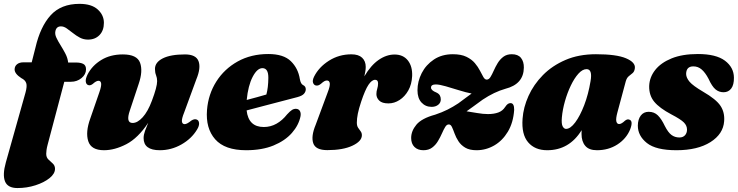

<svg xmlns="http://www.w3.org/2000/svg" viewBox="-38 -748 3737 972"><path d="M36 -396.5Q36 -412.5 48 -422.5Q60 -432.5 81 -432.5H122.5L141.5 -507Q166 -613 218.5 -670.8Q271 -728.5 364.5 -728.5Q425.5 -728.5 456.8 -700Q488 -671.5 488 -632.5Q488 -593.5 465.8 -570.5Q443.5 -547.5 407.5 -547.5Q385 -547.5 366.2 -557.5Q347.5 -567.5 331 -580.8Q314.5 -594 299.8 -604.2Q285 -614.5 270.5 -614.5Q247.5 -614.5 242.5 -590.5Q239 -575 247.5 -557Q256 -539 268.8 -518.8Q281.5 -498.5 293 -476.5Q304.5 -454.5 307 -431.5H346.5Q370.5 -431.5 384 -424.2Q397.5 -417 397.5 -397Q397.5 -371.5 374.8 -352.8Q352 -334 321 -334H287.5L203 -15Q199 0 197.5 11.5Q196 23 196 30.5Q196 49 207.2 59.5Q218.5 70 229.5 80.2Q240.5 90.5 240.5 106.5Q240.5 131.5 212.8 153.8Q185 176 141.5 190Q98 204 50.5 204Q1 204 -12.5 170.5Q-26 137 -8.5 74.5L91 -279Q100 -311.5 94.8 -327.2Q89.5 -343 70 -352.5Q36 -374.5 36 -396.5Z M957.5 -143Q968.5 -139 969.8 -124.8Q971 -110.5 959.5 -92Q931.5 -45.5 880.2 -16.5Q829 12.5 771 12.5Q689 12.5 689 -49Q689 -65.5 696.2 -85.5Q703.5 -105.5 712.5 -126.5Q660.5 -48.5 601.5 -18Q542.5 12.5 488.5 12.5Q423.5 12.5 408.8 -33.2Q394 -79 419 -148L465 -281Q476 -312.5 474 -325.8Q472 -339 460.5 -339Q449 -339 431.5 -323Q417.5 -312.5 407 -318Q398 -321.5 396.2 -335.2Q394.5 -349 405.5 -371.5Q428.5 -416 474.5 -444.2Q520.5 -472.5 584 -472.5Q655.5 -472.5 671 -430.5Q686.5 -388.5 664 -323L619.5 -189Q597.5 -125.5 633.5 -125.5Q658 -125.5 684.2 -154.2Q710.5 -183 731 -238Q757.5 -308 757.5 -337.5Q757.5 -353.5 752 -367.2Q746.5 -381 746.5 -399Q746.5 -432.5 786 -452.5Q825.5 -472.5 898.5 -472.5Q954 -472.5 967 -438.5Q980 -404.5 956 -346.5L894.5 -179Q881 -145.5 883 -132.5Q885 -119.5 897 -119.5Q908.5 -119.5 930.5 -137.5Q946 -147.5 957.5 -143Z M1483.5 -160Q1474.5 -114.5 1439.8 -75Q1405 -35.5 1346.8 -11.5Q1288.5 12.5 1208 12.5Q1100 12.5 1051.2 -43Q1002.5 -98.5 1010 -191.5Q1016.5 -271 1057 -335Q1097.5 -399 1165.2 -436.8Q1233 -474.5 1320.5 -474.5Q1397.5 -474.5 1434.5 -438.2Q1471.5 -402 1480 -347.5Q1484.5 -323 1496 -317.5Q1510 -311 1510 -296Q1510 -284 1501 -273.5Q1492 -263 1468 -256.5Q1441.5 -249.5 1397.2 -238Q1353 -226.5 1303.5 -213.5Q1254 -200.5 1210.5 -189Q1220 -105 1297.5 -105Q1332 -105 1361.8 -121.8Q1391.5 -138.5 1415.5 -169Q1430.5 -185.5 1440.8 -191.8Q1451 -198 1463 -197Q1475 -195.5 1480.5 -185.5Q1486 -175.5 1483.5 -160ZM1290.5 -403Q1264 -403 1241 -358.8Q1218 -314.5 1211 -242Q1237.5 -249 1263.8 -256.2Q1290 -263.5 1310.5 -269.5Q1320 -304 1320.5 -353.5Q1321 -403 1290.5 -403Z M1562.5 -315Q1551.5 -316.5 1547 -328.5Q1542.5 -340.5 1552 -360Q1576 -408 1627 -440.5Q1678 -473 1741 -473Q1777 -473 1795.2 -455.8Q1813.5 -438.5 1813.5 -409.5Q1813.5 -398.5 1811.5 -386.5Q1809.5 -374.5 1806.5 -361.5Q1839.5 -417.5 1879 -444.8Q1918.5 -472 1959.5 -472Q2003 -472 2026.8 -442Q2050.5 -412 2048.5 -363Q2046.5 -321 2029 -290Q2011.5 -259 1984.8 -241.8Q1958 -224.5 1928.5 -224.5Q1896 -224.5 1881.8 -238.8Q1867.5 -253 1867.5 -271.5Q1867.5 -285.5 1871.8 -298.8Q1876 -312 1876 -326Q1876 -344 1861 -344Q1844.5 -344 1827.5 -318.8Q1810.5 -293.5 1790.5 -233.5Q1778.5 -197.5 1773.5 -172.5Q1768.5 -147.5 1768.5 -127Q1768.5 -111 1775 -101.2Q1781.5 -91.5 1787.8 -83.2Q1794 -75 1794 -63.5Q1794 -33 1746.2 -10.5Q1698.5 12 1619 12Q1559.5 12 1547.8 -23Q1536 -58 1560 -116L1621 -280.5Q1633.5 -312.5 1631.5 -326.5Q1629.5 -340.5 1617 -340.5Q1610.5 -340.5 1603.8 -336.8Q1597 -333 1586.5 -323.5Q1573.5 -313 1562.5 -315Z M2565 -191.5Q2560.5 -127 2533 -81.2Q2505.5 -35.5 2463.8 -11.5Q2422 12.5 2374.5 12.5Q2339 12.5 2317.2 -0.5Q2295.5 -13.5 2283 -32.8Q2270.5 -52 2263.5 -71.5Q2256.5 -91 2250.2 -104.5Q2244 -118 2234.5 -118Q2224 -118.5 2216 -105.5Q2208 -92.5 2199.5 -73Q2191 -53.5 2179.2 -33.8Q2167.5 -14 2149.8 -0.8Q2132 12.5 2105.5 12.5Q2077 12.5 2060.2 -4Q2043.5 -20.5 2043.5 -49.5Q2043.5 -85 2070.2 -117Q2097 -149 2165 -167.5Q2199.5 -179 2227.5 -193Q2255.5 -207 2282.5 -225Q2303.5 -240.5 2320 -252.8Q2336.5 -265 2349.5 -274.5Q2321 -280 2285.8 -291Q2250.5 -302 2218.5 -311.2Q2186.5 -320.5 2168 -320.5Q2144 -320.5 2144 -304.5Q2144 -290.5 2170.5 -280Q2183.5 -274 2188.5 -265.2Q2193.5 -256.5 2193.5 -245Q2193.5 -227.5 2180 -217.2Q2166.5 -207 2147.5 -207Q2116 -207 2095.8 -229Q2075.5 -251 2075.5 -291Q2075.5 -336 2097 -378Q2118.5 -420 2158.8 -446.8Q2199 -473.5 2254.5 -473.5Q2296.5 -473.5 2323.2 -460.5Q2350 -447.5 2366 -428.5Q2382 -409.5 2391.8 -390.2Q2401.5 -371 2409 -358Q2416.5 -345 2426 -345Q2437 -345 2445 -358Q2453 -371 2461.5 -390.2Q2470 -409.5 2481.5 -428.5Q2493 -447.5 2510.2 -460.5Q2527.5 -473.5 2553 -473.5Q2584.5 -473.5 2599.5 -454.8Q2614.5 -436 2614 -405.5Q2613 -322 2520.5 -298.5Q2464 -282.5 2405.5 -243.5Q2377.5 -222.5 2357.5 -208.5Q2337.5 -194.5 2324 -184.5Q2347.5 -181 2377.5 -175.8Q2407.5 -170.5 2432.5 -170.5Q2462.5 -170.5 2484.5 -178.5Q2506.5 -186.5 2519 -206Q2527 -218 2533.2 -222Q2539.5 -226 2547 -226Q2565.5 -225.5 2565 -191.5Z M3087.5 -178.5Q3079 -147 3082.2 -133.5Q3085.5 -120 3096.5 -120Q3108 -120 3126 -137Q3138 -146.5 3147.5 -142.5Q3169 -136.5 3152 -92.5Q3132.5 -45.5 3087.5 -16.5Q3042.5 12.5 2984 12.5Q2943.5 12.5 2924.8 -9.8Q2906 -32 2906 -70Q2906 -79 2906.5 -89Q2844 12.5 2732 12.5Q2670 12.5 2635.8 -27.5Q2601.5 -67.5 2607.5 -147Q2611.5 -204.5 2637.5 -262.2Q2663.5 -320 2710.5 -367.8Q2757.5 -415.5 2824.8 -444.5Q2892 -473.5 2979 -473.5Q3082.5 -473.5 3131 -453Q3179.5 -432.5 3176 -403Q3174 -386 3164.8 -378.2Q3155.5 -370.5 3145.2 -362.2Q3135 -354 3130 -336.5ZM2806.5 -154Q2803.5 -121 2810.5 -108.2Q2817.5 -95.5 2827.5 -95.5Q2849.5 -95.5 2874 -128.2Q2898.5 -161 2919.5 -215.5Q2940.5 -270 2951.5 -336.5Q2962.5 -398 2931.5 -398Q2911 -398 2890.2 -375Q2869.5 -352 2851.8 -315Q2834 -278 2822 -235.5Q2810 -193 2806.5 -154Z M3401.5 -52Q3419.5 -52 3429.8 -63.2Q3440 -74.5 3440 -92Q3440 -112 3424.2 -128Q3408.5 -144 3360.5 -169Q3301 -200.5 3274.2 -232.8Q3247.5 -265 3248.5 -312.5Q3250 -357 3279 -393.8Q3308 -430.5 3362.2 -452.5Q3416.5 -474.5 3495 -474.5Q3587 -474.5 3632 -440.8Q3677 -407 3677.5 -355Q3678 -318.5 3663.8 -299.8Q3649.5 -281 3625 -281Q3601.5 -281 3584 -295.8Q3566.5 -310.5 3549 -349Q3532.5 -380.5 3514.2 -396.2Q3496 -412 3472 -412Q3436 -412 3435.5 -373.5Q3436 -354 3453 -334Q3470 -314 3521 -284Q3587.5 -245.5 3609.5 -212.2Q3631.5 -179 3628 -134.5Q3623.5 -69.5 3558.5 -28.5Q3493.5 12.5 3386.5 12.5Q3282.5 12.5 3236.8 -24Q3191 -60.5 3191 -112Q3191.5 -144 3206 -163Q3220.5 -182 3246 -182Q3274 -182 3292.5 -163.8Q3311 -145.5 3327.5 -110.5Q3344.5 -77 3361.8 -64.5Q3379 -52 3401.5 -52Z"/></svg>

Font: Fraunces 72pt S050 Black
Style: Italic
Weight: 900
Italic angle: -16°
Version: Version 1.000; ttfautohint (v1.8.3)